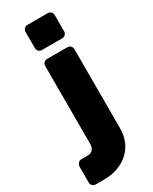

<svg xmlns="http://www.w3.org/2000/svg" viewBox="-275 -783 816 1025"><g transform="rotate(-30 133.0 -270.0)"><path d="M222 -575H96Q85 -575 77 -583Q69 -591 69 -602V-703Q69 -714 77 -722Q85 -730 96 -730H222Q233 -730 241 -722Q249 -714 249 -703V-602Q249 -591 241 -583Q233 -575 222 -575ZM96 -520H222Q233 -520 241 -512Q249 -504 249 -493V-8Q249 83 190 136.5Q131 190 36 190H-14Q-25 190 -33 182Q-41 174 -41 163V67Q-41 55 -33 45Q-25 35 -14 35H26Q48 35 58.5 21.5Q69 8 69 -13V-493Q69 -504 77 -512Q85 -520 96 -520Z"/></g></svg>

Font: Rubik
Style: Regular
Weight: 700
Designer: Hubert & Fischer
Foundry: Hubert & Fischer
Version: Version 1.100